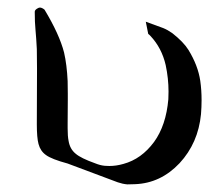

<svg xmlns="http://www.w3.org/2000/svg" viewBox="-20 -467 571 499"><path d="M155.8 -42Q114.3 -53.2 99.6 -64Q85 -74.2 80.1 -92.8Q75.7 -108.9 75.7 -144L76.2 -288.6Q76.2 -325.2 75.7 -339.4Q74.2 -368.7 72.3 -388.7Q70.3 -408.7 70.3 -436.5Q70.3 -441.9 79.6 -446.3Q81.5 -447.3 84 -447.3Q88.9 -447.3 95.7 -441.9Q134.3 -377.9 146.5 -330.6Q153.8 -298.8 155.8 -256.3Q156.2 -240.7 156.2 -223.6V-206.5Q155.8 -179.7 155.8 -146V-133.3Q155.8 -112.8 158.2 -101.1Q161.6 -79.6 176.8 -67.4Q190.4 -55.7 227.5 -42.5Q240.7 -37.1 252.4 -36.1Q258.3 -35.6 264.2 -35.6Q282.2 -35.6 300.8 -41Q347.7 -53.7 380.4 -98.1Q411.6 -141.1 417.5 -209Q418 -218.8 418 -229Q418 -263.2 410.6 -297.9Q400.4 -342.3 371.1 -373.5Q369.1 -376 365.2 -378.9L358.9 -410.6L404.3 -394Q416 -389.2 427.7 -380.9Q457 -357.9 469.7 -337.4Q494.6 -296.9 500.5 -256.8Q503.9 -232.9 503.9 -206.5Q503.9 -189 502.4 -170.4Q495.1 -95.2 446.8 -43Q397.5 9.3 330.6 11.7Q323.7 12.2 311 12.2Q298.8 11.2 286.1 6.8Z"/></svg>

Font: Caudex
Style: Regular
Weight: 400
Version: Version 1.01